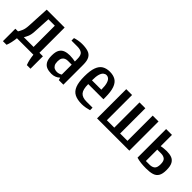

<svg xmlns="http://www.w3.org/2000/svg" viewBox="114 -1345 2325 2325"><g transform="rotate(45 1276.5 -182.5)"><path d="M10 145V-68H55Q67 -86 82 -119.5Q97 -153 100 -210L115 -500H422V-68H482V145H420Q408 116 399.5 78Q391 40 387 0H105Q101 40 92.5 78Q84 116 72 145ZM155 -68H322V-432H212L200 -210Q197 -153 182 -119.5Q167 -86 155 -68Z M702 10Q658 10 624 -3Q590 -16 570 -50.5Q550 -85 550 -150Q550 -214 570 -247.5Q590 -281 625 -294Q660 -307 705 -307Q728 -307 753.5 -304Q779 -301 800 -297V-340Q800 -405 772 -426Q744 -447 692 -447H592V-490Q615 -498 648.5 -504Q682 -510 712 -510Q775 -510 816.5 -496.5Q858 -483 879 -446.5Q900 -410 900 -340V0H822L814 -30H809Q791 -12 763.5 -1Q736 10 702 10ZM735 -53Q754 -53 772.5 -59.5Q791 -66 800 -73V-243H735Q713 -243 693.5 -235Q674 -227 662 -207Q650 -187 650 -150Q650 -112 662 -91Q674 -70 693.5 -61.5Q713 -53 735 -53Z M1223 10Q1148 10 1100.5 -14Q1053 -38 1030.5 -95Q1008 -152 1008 -250Q1008 -348 1029 -405Q1050 -462 1090 -486Q1130 -510 1188 -510Q1247 -510 1287 -486Q1327 -462 1347.5 -405Q1368 -348 1368 -250V-218H1108Q1108 -125 1140 -89Q1172 -53 1243 -53H1347V-10Q1325 -3 1290.5 3.5Q1256 10 1223 10ZM1108 -282H1268Q1268 -349 1257 -385.5Q1246 -422 1228 -437Q1210 -452 1188 -452Q1167 -452 1148.5 -437Q1130 -422 1119 -385.5Q1108 -349 1108 -282Z M1477 0V-500H1577V-68H1704V-500H1804V-68H1930V-500H2030V0Z M2325 10Q2276 10 2237 5.5Q2198 1 2160 -10V-500H2260V-307Q2282 -311 2305.5 -314Q2329 -317 2355 -317Q2404 -317 2439.5 -304Q2475 -291 2495 -255.5Q2515 -220 2515 -152Q2515 -86 2494 -51Q2473 -16 2431 -3Q2389 10 2325 10ZM2260 -53H2325Q2365 -53 2390 -73Q2415 -93 2415 -152Q2415 -209 2390 -228.5Q2365 -248 2325 -248H2260Z"/></g></svg>

Font: Cuprum Medium
Style: Regular
Weight: 500
Designer: Jovanny Lemonad
Foundry: Jovanny Lemonad
Version: Version 3.000